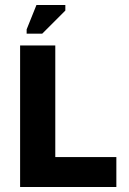

<svg xmlns="http://www.w3.org/2000/svg" viewBox="-20 -744 513 764"><path d="M60 0V-563H200V0ZM60 0V-119H443V0ZM148 -610H86V-627L125 -724H240V-702Z"/></svg>

Font: Darker Grotesque Light Black
Style: Regular
Weight: 900
Version: Version 1.000;gftools[0.9.28]